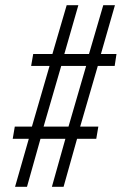

<svg xmlns="http://www.w3.org/2000/svg" viewBox="-20 -720 475 740"><path d="M100 -466 108 -512H182L237 -700H282L228 -512H323L378 -700H423L369 -512H429L422 -466H357L289 -232H359L351 -185H277L225 0H180L232 -185H136L84 0H38L91 -185H29L37 -232H103L171 -466ZM216 -466 148 -232H244L312 -466Z"/></svg>

Font: Georama SemiCondensed Light
Style: Italic
Weight: 300
Width: 4
Italic angle: -9°
Designer: Jean-Baptiste Levee
Foundry: Production Type
Version: Version 1.000